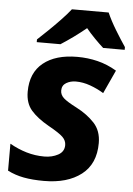

<svg xmlns="http://www.w3.org/2000/svg" viewBox="-55 -807 593 859"><g transform="rotate(5 242.0 -378.0)"><path d="M174.8 9.8Q122.6 9.8 83.7 2.4Q44.9 -4.9 11.2 -22V-143.1Q47.9 -122.1 86.7 -110.6Q125.5 -99.1 167 -99.1Q201.7 -99.1 228.8 -113.8Q255.9 -128.4 255.9 -158.2Q255.9 -178.2 240.2 -193.8Q224.6 -209.5 173.8 -237.8Q123 -266.6 95.5 -298.3Q67.9 -330.1 67.9 -381.8Q67.9 -466.8 123.3 -511.5Q178.7 -556.2 275.9 -556.2Q323.2 -556.2 367.2 -545.4Q411.1 -534.7 453.1 -509.8L404.8 -404.8Q376 -422.4 343.5 -434.1Q311 -445.8 278.8 -445.8Q254.9 -445.8 235.8 -434.6Q216.8 -423.3 216.8 -399.9Q216.8 -380.4 232.9 -366Q249 -351.6 291 -330.1Q340.3 -304.7 372.6 -270Q404.8 -235.4 404.8 -180.2Q404.8 -86.4 342.3 -38.3Q279.8 9.8 174.8 9.8ZM88.9 -606V-618.2Q108.9 -636.7 136 -662.8Q163.1 -689 189.5 -716.6Q215.8 -744.1 232.9 -766.1H397.9Q413.1 -731 438.5 -689.2Q463.9 -647.5 483.9 -618.2V-606H387.2Q370.1 -621.1 347.7 -644Q325.2 -667 308.1 -688Q278.8 -664.1 251.5 -644.3Q224.1 -624.5 195.3 -606Z"/></g></svg>

Font: Open Sans
Style: Bold Italic
Weight: 700
Italic angle: -12°
Designer: Monotype Design Team
Foundry: Monotype Imaging Inc.
Version: Version 3.003; ttfautohint (v1.8.4)